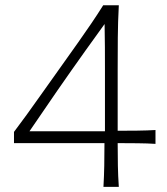

<svg xmlns="http://www.w3.org/2000/svg" viewBox="-20 -724 649 744"><path d="M380.9 0H440.4Q437.5 -43.5 436.8 -81.8Q436 -120.1 436 -169.4Q472.2 -169.4 512.5 -168.9Q552.7 -168.5 582.5 -166.5V-220.2Q552.7 -218.3 512.5 -217.8Q472.2 -217.3 436 -217.3V-455.6Q436 -516.6 436.5 -578.1Q437 -639.6 440.4 -703.6H379.9Q357.9 -668.5 333.3 -632.3Q308.6 -596.2 283.2 -560.1L189.5 -428.2Q165.5 -394.5 137.9 -355.7Q110.4 -316.9 83.5 -279.5Q56.6 -242.2 34.2 -212.9V-169.4H384.8Q384.8 -120.1 384 -81.8Q383.3 -43.5 380.9 0ZM385.3 -630.9Q386.2 -585.9 386.5 -540.8Q386.7 -495.6 386.7 -450.7V-215.3H94.2Q147.5 -293.9 201.4 -371.8Q255.4 -449.7 310.1 -526.4Z"/></svg>

Font: Pinar VF
Style: Regular
Weight: 300
Designer: Amin Abedi
Version: Version 2.000